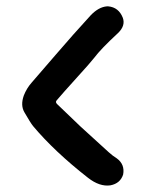

<svg xmlns="http://www.w3.org/2000/svg" viewBox="-20 -664 460 605"><path d="M348 -165Q374 -146 368 -114Q359 -86 328 -80Q294 -75 257 -104Q151 -187 84 -267Q76 -277 57 -310Q44 -332 55 -363Q64 -386 80 -404Q118 -448 156 -492Q210 -555 266 -616Q291 -642 317 -644Q317 -644 321 -644Q354 -641 367 -608Q376 -583 352 -560Q297 -509 277 -482Q261 -462 228.5 -426.5Q196 -391 184 -377Q157 -346 158 -347Q154 -342 160 -336Q228 -271 233 -266Q278 -225 323 -184Q335 -173 348 -165Z"/></svg>

Font: LXGW WenKai & Jojoba
Style: Regular
Weight: 400
Designer: LXGW / Fontworks Inc.
Foundry: LXGW / Fontworks Inc.
Version: Version 1.501;January 22, 2025;FontCreator 15.0.0.2927 64-bi